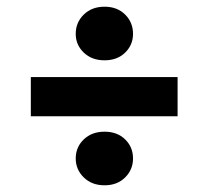

<svg xmlns="http://www.w3.org/2000/svg" viewBox="-20 -578 622 573"><path d="M72 -231V-348H510V-231ZM292 -25Q254 -25 230 -48.5Q206 -72 206 -105Q206 -139 230 -162Q254 -185 292 -185Q330 -185 353.5 -162Q377 -139 377 -105Q377 -72 353.5 -48.5Q330 -25 292 -25ZM292 -398Q254 -398 230 -421Q206 -444 206 -477Q206 -511 230 -534.5Q254 -558 292 -558Q330 -558 353.5 -534.5Q377 -511 377 -477Q377 -444 353.5 -421Q330 -398 292 -398Z"/></svg>

Font: DM Sans 28pt ExtraBold
Style: Regular
Weight: 800
Version: Version 4.004;gftools[0.9.30]